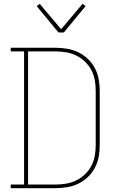

<svg xmlns="http://www.w3.org/2000/svg" viewBox="-20 -985 640 1005"><path d="M269 0H36V-19H106V-716H36V-735H269Q300 -735 330.5 -730Q361 -725 388.5 -712Q416 -699 439 -677.5Q462 -656 476.5 -628.5Q491 -601 496.5 -571Q502 -541 502 -510V-225Q502 -194 496.5 -164Q491 -134 476.5 -106.5Q462 -79 439 -57.5Q416 -36 388.5 -23Q361 -10 330.5 -5Q300 0 269 0ZM127 -19H269Q297 -19 325 -23.5Q353 -28 378 -40Q403 -52 424 -72Q445 -92 458 -116.5Q471 -141 476 -169Q481 -197 481 -225V-510Q481 -538 476 -566Q471 -594 458 -618.5Q445 -643 424 -663Q403 -683 378 -695Q353 -707 325 -711.5Q297 -716 269 -716H127ZM286 -815 172 -953 188 -965 300 -832 412 -965 428 -953 314 -815Z"/></svg>

Font: Iosevka HT Thin Extended
Style: Regular
Weight: 100
Width: 7
Monospace: yes
Designer: Belleve Invis
Foundry: Belleve Invis
Version: Version 32.3.0; ttfautohint (v1.8.4)